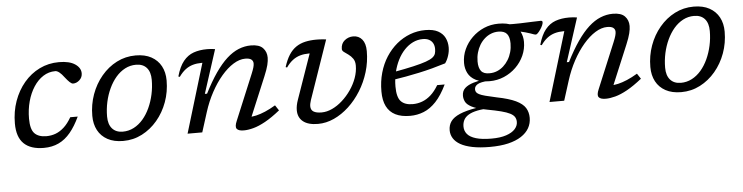

<svg xmlns="http://www.w3.org/2000/svg" viewBox="-46 -713 4507 1165"><g transform="rotate(-5 2208.0 -130.0)"><path d="M309.5 -448Q269.5 -448 236 -426.5Q202.5 -405 177.8 -367Q153 -329 139.5 -279.5Q126 -230 126 -174.5Q126 -109.5 150.2 -84.5Q174.5 -59.5 222.5 -59.5Q252 -59.5 278.8 -69.5Q305.5 -79.5 330 -101.8Q354.5 -124 376 -161.5H421.5Q395 -104.5 363.2 -66.2Q331.5 -28 291.5 -9Q251.5 10 200.5 10Q120.5 10 79.2 -30Q38 -70 38 -152.5Q38 -225.5 60.5 -288.5Q83 -351.5 123.2 -399.2Q163.5 -447 218 -473.8Q272.5 -500.5 336.5 -500.5Q400 -500.5 434.2 -477.5Q468.5 -454.5 468.5 -421Q468.5 -396.5 450.5 -380Q432.5 -363.5 411.5 -363.5Q402.5 -363.5 390.8 -374.5Q379 -385.5 363.5 -405.5Q348 -426.5 334.5 -437.2Q321 -448 309.5 -448Z M803.5 -500.5Q860 -500.5 898.8 -479.2Q937.5 -458 957.8 -420.5Q978 -383 978 -333Q978 -264 955.5 -202.2Q933 -140.5 892.8 -92.8Q852.5 -45 799.2 -17.5Q746 10 684 10Q628 10 589 -11.2Q550 -32.5 530 -70.2Q510 -108 510 -158Q510 -226.5 532.2 -288.2Q554.5 -350 594.8 -398Q635 -446 688.2 -473.2Q741.5 -500.5 803.5 -500.5ZM686.5 -46.5Q722.5 -46.5 753.8 -62.8Q785 -79 809.8 -107.8Q834.5 -136.5 852 -174.5Q869.5 -212.5 879 -256Q888.5 -299.5 888.5 -344.5Q888.5 -392.5 865.8 -418.2Q843 -444 801 -444Q765 -444 734 -427.8Q703 -411.5 678.2 -382.8Q653.5 -354 635.8 -316Q618 -278 608.5 -234.8Q599 -191.5 599 -146Q599 -98.5 622 -72.5Q645 -46.5 686.5 -46.5Z M1059.5 -347.5 1051 -350.5Q1067.5 -409.5 1094 -442.2Q1120.5 -475 1156.8 -487.8Q1193 -500.5 1238 -500.5Q1246 -500.5 1254.2 -500Q1262.5 -499.5 1270.8 -498.8Q1279 -498 1287.5 -496.5L1202 -231.5H1215.5Q1252 -303.5 1287.2 -354.5Q1322.5 -405.5 1358 -437.8Q1393.5 -470 1430.2 -485Q1467 -500 1505.5 -500Q1556 -500 1578.5 -476.5Q1601 -453 1601 -417.5Q1601 -398.5 1594.8 -372.8Q1588.5 -347 1571.5 -306.5L1460.5 -41L1453 -68.5Q1475 -67.5 1500.8 -73.5Q1526.5 -79.5 1556.5 -92.2Q1586.5 -105 1620 -125L1641.5 -92.5Q1591.5 -52.5 1550.8 -30Q1510 -7.5 1477.2 1.2Q1444.5 10 1418.5 10Q1386.5 10 1376 -3.5Q1365.5 -17 1380.5 -51.5L1495.5 -328Q1505 -351 1509 -365.2Q1513 -379.5 1513 -389.5Q1513 -405 1501.5 -414Q1490 -423 1464.5 -423Q1429.5 -423 1392 -399.8Q1354.5 -376.5 1319 -335Q1283.5 -293.5 1253.8 -238.5Q1224 -183.5 1204 -120L1166 0H1076.5L1203.5 -420.5Q1202.5 -420.5 1201 -420.5Q1199.5 -420.5 1198 -420.5Q1169.5 -420.5 1145 -413.5Q1120.5 -406.5 1099.5 -390.5Q1078.5 -374.5 1059.5 -347.5Z M2203.5 -404.5Q2203.5 -339 2185 -278Q2166.5 -217 2134 -164.8Q2101.5 -112.5 2059 -73.2Q2016.5 -34 1968.5 -12Q1920.5 10 1870.5 10Q1811 10 1780 -14.8Q1749 -39.5 1749 -84Q1749 -112 1761 -146L1857 -420.5Q1856 -420.5 1854.5 -420.5Q1853 -420.5 1851.5 -420.5Q1823 -420.5 1798.5 -413.5Q1774 -406.5 1753 -390.5Q1732 -374.5 1713 -347.5L1704.5 -350.5Q1718.5 -395 1737.2 -424Q1756 -453 1780.8 -469.8Q1805.5 -486.5 1836.5 -493.5Q1867.5 -500.5 1905.5 -500.5Q1915 -500.5 1924.5 -500Q1934 -499.5 1944 -498.8Q1954 -498 1964 -496.5L1840 -138.5Q1836.5 -127.5 1834.5 -118.2Q1832.5 -109 1832.5 -101Q1832.5 -78 1849.2 -67.8Q1866 -57.5 1898 -57.5Q1930 -57.5 1962.8 -72.8Q1995.5 -88 2025.2 -114.8Q2055 -141.5 2078.5 -175.5Q2102 -209.5 2115.8 -247.5Q2129.5 -285.5 2129.5 -323Q2129.5 -349 2118 -365.2Q2106.5 -381.5 2091.5 -392.2Q2076.5 -403 2065 -411.2Q2053.5 -419.5 2053.5 -430Q2053.5 -463.5 2076.5 -482Q2099.5 -500.5 2128.5 -500.5Q2162.5 -500.5 2183 -475.8Q2203.5 -451 2203.5 -404.5Z M2548 -447.5Q2516.5 -447.5 2488 -433.8Q2459.5 -420 2435.8 -395Q2412 -370 2394.8 -335.8Q2377.5 -301.5 2367.8 -260.5Q2358 -219.5 2358 -174.5Q2358 -109.5 2381.8 -84.5Q2405.5 -59.5 2453.5 -59.5Q2483.5 -59.5 2511.2 -69.8Q2539 -80 2564 -102.2Q2589 -124.5 2611 -161.5H2656.5Q2625.5 -97 2590.2 -59.5Q2555 -22 2515.2 -6Q2475.5 10 2431.5 10Q2378 10 2342.2 -8Q2306.5 -26 2288.5 -62Q2270.5 -98 2270.5 -152.5Q2270.5 -213 2285.5 -266Q2300.5 -319 2328.2 -362Q2356 -405 2393.2 -436Q2430.5 -467 2475 -483.8Q2519.5 -500.5 2568 -500.5Q2616 -500.5 2645 -484.8Q2674 -469 2687.2 -442.5Q2700.5 -416 2700.5 -383.5Q2700.5 -359 2692.2 -333.2Q2684 -307.5 2670.5 -289Q2630.5 -276.5 2589.2 -265.5Q2548 -254.5 2507 -245.8Q2466 -237 2426.5 -229.8Q2387 -222.5 2350 -217L2353 -263Q2428 -276.5 2476.8 -287.8Q2525.5 -299 2554.2 -309.2Q2583 -319.5 2596.5 -330.2Q2610 -341 2613.8 -353.5Q2617.5 -366 2617.5 -381Q2617.5 -401.5 2609.5 -416.2Q2601.5 -431 2586.2 -439.2Q2571 -447.5 2548 -447.5Z M3234.5 -415Q3229 -415 3221.2 -417.8Q3213.5 -420.5 3201.5 -424.8Q3189.5 -429 3171.5 -434Q3153.5 -439 3128 -444.5Q3102.5 -450 3067 -455L3059.5 -491.5Q3102.5 -490 3144.8 -491.2Q3187 -492.5 3220.5 -494Q3254 -495.5 3270 -495.5Q3276 -495.5 3278.8 -493.2Q3281.5 -491 3281.5 -485.5Q3281.5 -478 3276.2 -466.2Q3271 -454.5 3263 -442.8Q3255 -431 3247.2 -423Q3239.5 -415 3234.5 -415ZM2935 -205.5Q2958.5 -205.5 2980 -214.2Q3001.5 -223 3019 -238.8Q3036.5 -254.5 3049.5 -275.8Q3062.5 -297 3069.5 -322.2Q3076.5 -347.5 3076.5 -375Q3076.5 -414 3060.8 -433.2Q3045 -452.5 3008.5 -452.5Q2985 -452.5 2963.8 -444Q2942.5 -435.5 2924.8 -419.8Q2907 -404 2894.2 -382.8Q2881.5 -361.5 2874.5 -336.2Q2867.5 -311 2867.5 -283Q2867.5 -244 2883.2 -224.2Q2899 -204.5 2935 -205.5ZM3014 -500.5Q3067 -500.5 3098.5 -483.8Q3130 -467 3144.2 -439Q3158.5 -411 3158.5 -377Q3158.5 -334 3140.8 -294.2Q3123 -254.5 3091.5 -223.8Q3060 -193 3018.5 -175.2Q2977 -157.5 2930 -157.5Q2877.5 -157.5 2845.5 -174.2Q2813.5 -191 2799.2 -219Q2785 -247 2785 -280.5Q2785 -324.5 2803 -364Q2821 -403.5 2852.5 -434.2Q2884 -465 2925.2 -482.8Q2966.5 -500.5 3014 -500.5ZM2897.5 240Q2836 240 2791.5 231Q2747 222 2718.5 205.8Q2690 189.5 2676.2 167Q2662.5 144.5 2662.5 118.5Q2662.5 86.5 2679.2 63.5Q2696 40.5 2733.8 24.2Q2771.5 8 2835.5 -3L2851.5 -35.5L2927.5 6Q2876 6.5 2841.5 13.5Q2807 20.5 2786.2 33.2Q2765.5 46 2756.8 63.5Q2748 81 2748 103Q2748 129 2764.2 148.8Q2780.5 168.5 2816.8 179.5Q2853 190.5 2911.5 190.5Q2965 190.5 3001 178.5Q3037 166.5 3055 146.5Q3073 126.5 3073 103Q3073 85.5 3065 72.8Q3057 60 3037.5 50Q3018 40 2984.2 31.2Q2950.5 22.5 2899 13Q2837.5 1.5 2808 -13.8Q2778.5 -29 2769.8 -47Q2761 -65 2761 -83.5Q2761 -112.5 2779.8 -129.8Q2798.5 -147 2832.5 -157.2Q2866.5 -167.5 2911 -174.5L2924 -160.5Q2875.5 -157.5 2856.5 -146Q2837.5 -134.5 2837.5 -116Q2837.5 -106.5 2841.8 -99.2Q2846 -92 2858.8 -85.2Q2871.5 -78.5 2897 -71.8Q2922.5 -65 2964.5 -56Q3038 -41.5 3079.2 -21.8Q3120.5 -2 3136.8 24.2Q3153 50.5 3153 84.5Q3153 119 3137 147.2Q3121 175.5 3088.8 196.5Q3056.5 217.5 3009 228.8Q2961.5 240 2897.5 240Z M3264 -347.5 3255.5 -350.5Q3272 -409.5 3298.5 -442.2Q3325 -475 3361.2 -487.8Q3397.5 -500.5 3442.5 -500.5Q3450.5 -500.5 3458.8 -500Q3467 -499.5 3475.2 -498.8Q3483.5 -498 3492 -496.5L3406.5 -231.5H3420Q3456.5 -303.5 3491.8 -354.5Q3527 -405.5 3562.5 -437.8Q3598 -470 3634.8 -485Q3671.5 -500 3710 -500Q3760.5 -500 3783 -476.5Q3805.5 -453 3805.5 -417.5Q3805.5 -398.5 3799.2 -372.8Q3793 -347 3776 -306.5L3665 -41L3657.5 -68.5Q3679.5 -67.5 3705.2 -73.5Q3731 -79.5 3761 -92.2Q3791 -105 3824.5 -125L3846 -92.5Q3796 -52.5 3755.2 -30Q3714.5 -7.5 3681.8 1.2Q3649 10 3623 10Q3591 10 3580.5 -3.5Q3570 -17 3585 -51.5L3700 -328Q3709.5 -351 3713.5 -365.2Q3717.5 -379.5 3717.5 -389.5Q3717.5 -405 3706 -414Q3694.5 -423 3669 -423Q3634 -423 3596.5 -399.8Q3559 -376.5 3523.5 -335Q3488 -293.5 3458.2 -238.5Q3428.5 -183.5 3408.5 -120L3370.5 0H3281L3408 -420.5Q3407 -420.5 3405.5 -420.5Q3404 -420.5 3402.5 -420.5Q3374 -420.5 3349.5 -413.5Q3325 -406.5 3304 -390.5Q3283 -374.5 3264 -347.5Z M4202.5 -500.5Q4259 -500.5 4297.8 -479.2Q4336.5 -458 4356.8 -420.5Q4377 -383 4377 -333Q4377 -264 4354.5 -202.2Q4332 -140.5 4291.8 -92.8Q4251.5 -45 4198.2 -17.5Q4145 10 4083 10Q4027 10 3988 -11.2Q3949 -32.5 3929 -70.2Q3909 -108 3909 -158Q3909 -226.5 3931.2 -288.2Q3953.5 -350 3993.8 -398Q4034 -446 4087.2 -473.2Q4140.5 -500.5 4202.5 -500.5ZM4085.5 -46.5Q4121.5 -46.5 4152.8 -62.8Q4184 -79 4208.8 -107.8Q4233.5 -136.5 4251 -174.5Q4268.5 -212.5 4278 -256Q4287.5 -299.5 4287.5 -344.5Q4287.5 -392.5 4264.8 -418.2Q4242 -444 4200 -444Q4164 -444 4133 -427.8Q4102 -411.5 4077.2 -382.8Q4052.5 -354 4034.8 -316Q4017 -278 4007.5 -234.8Q3998 -191.5 3998 -146Q3998 -98.5 4021 -72.5Q4044 -46.5 4085.5 -46.5Z"/></g></svg>

Font: Newsreader 9pt
Style: Italic
Weight: 400
Italic angle: -17°
Designer: Hugues Gentile
Foundry: Production Type
Version: Version 1.003